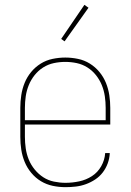

<svg xmlns="http://www.w3.org/2000/svg" viewBox="-20 -766 540 794"><path d="M251 8Q224 8 198 2.5Q172 -3 149.5 -16.5Q127 -30 109.5 -51Q92 -72 82 -96.5Q72 -121 68 -147Q64 -173 64 -200V-320Q64 -346 68 -372.5Q72 -399 82 -423.5Q92 -448 109 -468.5Q126 -489 148.5 -503Q171 -517 197.5 -522.5Q224 -528 250 -528Q276 -528 302.5 -522.5Q329 -517 351.5 -503Q374 -489 391 -468.5Q408 -448 418 -423.5Q428 -399 432 -372.5Q436 -346 436 -320V-251H83V-200Q83 -176 86.5 -152Q90 -128 99 -106Q108 -84 123.5 -65Q139 -46 159 -33Q179 -20 203 -15Q227 -10 251 -10Q279 -10 307.5 -16Q336 -22 360 -37.5Q384 -53 398.5 -78.5Q413 -104 415 -133H434Q433 -111 425.5 -90.5Q418 -70 405 -53Q392 -36 374 -24Q356 -12 335.5 -4.5Q315 3 293.5 5.5Q272 8 251 8ZM83 -269H417V-320Q417 -344 413.5 -368Q410 -392 401 -414Q392 -436 377 -455Q362 -474 341.5 -487Q321 -500 297.5 -505Q274 -510 250 -510Q226 -510 202.5 -505Q179 -500 158.5 -487Q138 -474 123 -455Q108 -436 99 -414Q90 -392 86.5 -368Q83 -344 83 -320ZM247 -595 233 -605 329 -746 346 -734Z"/></svg>

Font: Iosevka SS18 Thin
Style: Regular
Weight: 100
Monospace: yes
Designer: Belleve Invis
Foundry: Belleve Invis
Version: Version 25.1.1; ttfautohint (v1.8.4)